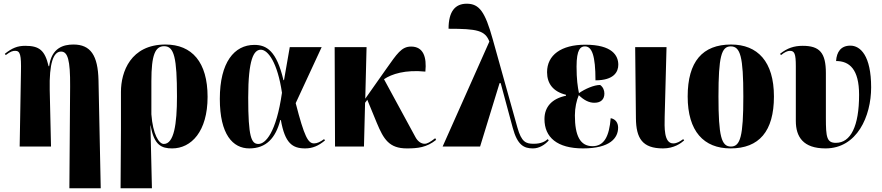

<svg xmlns="http://www.w3.org/2000/svg" viewBox="-20 -790 4755 1035"><path d="M354 225H523L511 -357C508 -492 468 -550 376 -550C323 -550 258 -533 245 -433H242C222 -519 192 -543 116 -543C74 -543 45 -531 6 -500L11 -493C37 -513 49 -516 62 -516C89 -516 95 -494 93 -403L86 0H255L248 -306C245 -447 267 -512 309 -512C345 -512 359 -467 358 -325Z M630 225H799L791 -114H792C810 -6 852 10 908 10C1011 10 1099 -81 1099 -268C1099 -455 1015 -550 872 -550C684 -550 632 -402 632 -295V-94ZM863 -14C837 -14 804 -65 796 -174V-353C796 -495 817 -541 865 -541C919 -541 934 -478 934 -270C934 -121 918 -14 863 -14Z M1324 10C1415 10 1466 -46 1491 -143H1494C1516 -18 1556 10 1625 10C1665 10 1697 -4 1732 -33L1727 -40C1706 -25 1690 -17 1673 -17C1641 -17 1621 -51 1574 -234L1714 -536H1542L1511 -358H1508C1471 -516 1417 -548 1351 -548C1243 -548 1165 -454 1165 -257C1165 -65 1235 10 1324 10ZM1373 -14C1335 -14 1318 -50 1318 -264C1318 -471 1348 -522 1386 -522C1425 -522 1476 -452 1500 -290C1469 -74 1411 -14 1373 -14Z M1786 0H1942L1948 -236L1960 -252L2011 -128C2048 -39 2078 10 2173 10C2232 10 2280 5 2331 -36L2326 -45C2299 -24 2283 -15 2269 -15C2252 -15 2233 -26 2220 -50L2050 -363C2091 -391 2165 -415 2273 -404C2281 -483 2262 -539 2196 -539C2144 -539 2120 -500 2061 -417L1949 -258L1956 -536H1784Z M2366 0H2568L2673 -342H2679L2744 -101C2769 -8 2804 10 2853 10C2887 10 2918 -10 2938 -33L2933 -40C2919 -28 2898 -15 2857 -15C2815 -15 2791 -24 2769 -103L2636 -579C2595 -726 2564 -770 2496 -770C2434 -770 2398 -729 2398 -635C2552 -635 2595 -626 2618 -566Z M3123 10C3270 10 3312 -47 3312 -102C3312 -127 3299 -148 3272 -153C3264 -55 3237 -2 3174 -2C3107 -2 3079 -59 3079 -168C3079 -209 3088 -249 3100 -277C3129 -249 3156 -236 3184 -236C3222 -236 3238 -257 3238 -286C3238 -303 3231 -321 3215 -332C3182 -332 3134 -311 3101 -288C3094 -322 3088 -363 3088 -431C3088 -525 3110 -540 3133 -540C3171 -540 3190 -490 3190 -357C3291 -357 3313 -404 3313 -441C3313 -490 3281 -549 3135 -549C3005 -549 2929 -493 2929 -401C2929 -339 2962 -296 3031 -279V-274C2954 -258 2915 -213 2915 -148C2915 -50 2983 10 3123 10Z M3554 10C3614 10 3651 -18 3668 -33L3663 -40C3645 -27 3629 -17 3609 -17C3558 -17 3562 -105 3563 -160L3573 -536H3404L3408 -153C3409 -44 3443 10 3554 10Z M3918 10C4072 10 4152 -82 4152 -270C4152 -458 4064 -550 3921 -550C3767 -550 3687 -458 3687 -270C3687 -82 3774 10 3918 10ZM3920 0C3869 0 3853 -55 3853 -270C3853 -485 3869 -540 3919 -540C3971 -540 3987 -485 3987 -270C3987 -55 3971 0 3920 0Z M4430 10C4600 10 4676 -163 4676 -319C4676 -490 4618 -544 4564 -544C4513 -544 4490 -510 4487 -461C4559 -461 4611 -417 4611 -279C4611 -110 4566 -20 4486 -20C4437 -20 4432 -50 4432 -154V-396C4432 -506 4398 -543 4307 -543C4261 -543 4224 -531 4185 -500L4190 -493C4210 -509 4225 -516 4238 -516C4263 -516 4270 -500 4270 -433V-138C4270 -52 4310 10 4430 10Z"/></svg>

Font: Noto Serif Display ExtraCondensed Black
Style: Regular
Weight: 900
Width: 2
Designer: Monotype Design Team
Foundry: Monotype Imaging Inc.
Version: Version 2.009